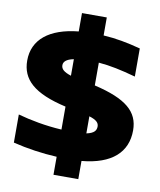

<svg xmlns="http://www.w3.org/2000/svg" viewBox="-94 -850 859 1029"><g transform="rotate(10 335.0 -335.0)"><path d="M606 -489V-642C534 -661 471 -673 403 -677V-775H268V-675C110 -659 23 -588 23 -474C23 -371 92 -306 268 -266V-141C181 -146 97 -162 29 -181V-28C106 -9 188 3 268 7V105H403V6C566 -9 647 -84 647 -203C647 -305 578 -364 403 -405V-529C465 -524 527 -511 606 -489ZM213 -482C213 -500 227 -516 268 -524V-434C228 -447 213 -461 213 -482ZM403 -144V-237C442 -225 456 -211 456 -191C456 -170 446 -153 403 -144Z"/></g></svg>

Font: LT Wave Black
Style: Regular
Weight: 900
Designer: Daniel Lyons
Version: Version 2.5 (Glyphs App)